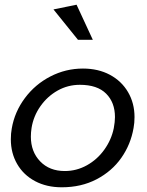

<svg xmlns="http://www.w3.org/2000/svg" viewBox="-20 -785 626 815"><path d="M547 -242Q551 -263 551 -288Q551 -347 523.5 -394Q496 -441 446.5 -467.5Q397 -494 332 -494Q259 -494 194 -460.5Q129 -427 85.5 -368.5Q42 -310 30 -240Q26 -219 26 -194Q26 -135 53 -88.5Q80 -42 129 -16Q178 10 242 10Q325 10 390 -24Q455 -58 495 -115Q535 -172 547 -242ZM468 -288Q468 -268 463 -241Q453 -192 423 -150Q393 -108 349 -83.5Q305 -59 255 -59Q190 -59 150.5 -100Q111 -141 111 -205Q111 -223 114 -242Q122 -292 151.5 -334Q181 -376 224.5 -400.5Q268 -425 319 -425Q393 -425 430.5 -387.5Q468 -350 468 -288ZM311 -616H374L305 -765L207 -745Z"/></svg>

Font: Geom Light
Style: Italic
Weight: 300
Italic angle: -10°
Version: Version 1.102